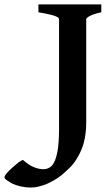

<svg xmlns="http://www.w3.org/2000/svg" viewBox="-149 -635 503 859"><path d="M304.2 -580.1Q269 -572.3 253.9 -564Q236.8 -555.2 236.8 -548.8V-88.9Q236.8 -38.1 226.1 2.9Q217.3 36.1 198.2 68.8Q181.2 98.6 161.1 117.2Q130.4 146 122.1 151.9Q106 164.1 91.8 171.9Q69.8 184.1 57.9 189Q45.9 193.8 22 200.2Q5.9 204.1 -12.2 204.1Q-32.2 204.1 -55.2 199.2Q-77.1 194.3 -92.8 187Q-102.5 182.1 -119.1 170.9Q-128.9 164.1 -128.9 158.2Q-128.9 151.4 -119.1 140.1Q-108.4 127.9 -95.2 116.2Q-77.1 100.1 -67.9 92.8Q-55.7 84 -46.9 80.1Q-20 104 2.9 113Q25.9 122.1 44.9 122.1Q58.1 122.1 69.8 116.2Q84 109.4 92.8 91.8Q102.5 73.7 108.9 38.1Q114.7 3.9 115.2 -54.2V-548.8Q115.2 -552.7 111.8 -556.2Q109.9 -558.1 98.1 -563Q91.3 -565.9 70.8 -570.8Q52.7 -575.2 22.9 -580.1V-615.2H304.2Z"/></svg>

Font: Gentium Basic
Style: Bold
Weight: 700
Designer: J. Victor Gaultney and Annie Olsen
Foundry: SIL International
Version: Version 1.100